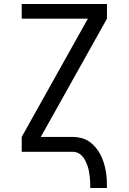

<svg xmlns="http://www.w3.org/2000/svg" viewBox="-20 -755 640 955"><path d="M429 180Q429 166 428.5 152.5Q428 139 426.5 125Q425 111 422.5 97.5Q420 84 415.5 71Q411 58 405 45.5Q399 33 390 22.5Q381 12 368.5 6Q356 0 342 0H88V-74L417 -662H88V-735H512V-662L183 -74H342Q363 -74 384.5 -68.5Q406 -63 423.5 -51Q441 -39 455 -22.5Q469 -6 479 13Q489 32 495.5 52.5Q502 73 506 94.5Q510 116 511 137.5Q512 159 512 180Z"/></svg>

Font: R Plex Mono
Style: Regular
Weight: 400
Monospace: yes
Designer: Belleve Invis
Foundry: Belleve Invis
Version: Version 31.8.0